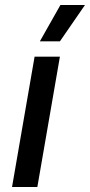

<svg xmlns="http://www.w3.org/2000/svg" viewBox="-20 -746 359 766"><path d="M28 0H129L219 -520H118ZM219 -581 319 -726H221L139 -581Z"/></svg>

Font: Fixel Text 20240404 Medium
Style: Italic
Weight: 500
Width: 4
Italic angle: -10°
Designer: AlfaBravo + MacPaw
Foundry: Kyrylo Tkachov, Marchela Mozhyna, Serhii Makarenko, Maria Weinstein, Zakhar Kryvoshyya
Version: Version 1.211;Glyphs 3.2 (3225)